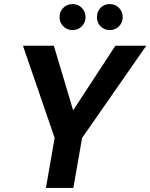

<svg xmlns="http://www.w3.org/2000/svg" viewBox="-20 -925 740 945"><path d="M206 0 249 -246 93 -700H245L340 -382L548 -700H700L384 -246L341 0ZM337 -777Q310 -777 291.5 -795.5Q273 -814 273 -840Q273 -868 291.5 -886.5Q310 -905 337 -905Q364 -905 382.5 -886.5Q401 -868 401 -840Q401 -814 382.5 -795.5Q364 -777 337 -777ZM520 -777Q493 -777 475 -795.5Q457 -814 457 -840Q457 -868 475 -886.5Q493 -905 520 -905Q547 -905 565.5 -886.5Q584 -868 584 -840Q584 -814 565.5 -795.5Q547 -777 520 -777Z"/></svg>

Font: DM Sans 9pt
Style: Bold Italic
Weight: 700
Italic angle: -10°
Version: Version 4.004;gftools[0.9.30]